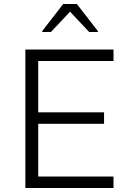

<svg xmlns="http://www.w3.org/2000/svg" viewBox="-20 -934 641 954"><path d="M190 -775H233L328 -876L423 -775H466V-780L362 -914H294L190 -780ZM106 0H544V-57H170V-319H497V-376H170V-631H544V-688H106Z"/></svg>

Font: Saira UNSAM Light SC
Style: Regular
Weight: 300
Designer: Hector Gatti with collaboration of the Omnibus-Type team
Foundry: Omnibus-Type
Version: Version 1.072;PS 001.072;hotconv 1.0.88;makeotf.lib2.5.64775